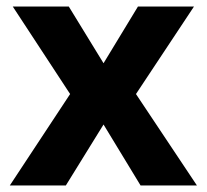

<svg xmlns="http://www.w3.org/2000/svg" viewBox="-20 -566 631 586"><path d="M194 -279 10 0H181L296 -186L409 0H581L395 -279L572 -546H401L296 -373L190 -546H19Z"/></svg>

Font: Noto Sans Myanmar UI
Style: Bold
Weight: 700
Designer: Monotype Design Team
Foundry: Monotype Imaging Inc.
Version: Version 2.103